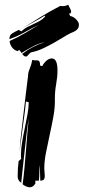

<svg xmlns="http://www.w3.org/2000/svg" viewBox="-20 -834 366 815"><path d="M76 -52Q80 -80 83.5 -117.5Q87 -155 90 -193Q93 -231 96 -267.5Q99 -304 102 -331Q97 -304 93 -269Q89 -234 85 -197Q81 -160 77 -123.5Q73 -87 70 -58Q55 -68 55 -85Q55 -105 56 -118.5Q57 -132 59 -150L70 -160Q69 -165 69 -169V-179Q69 -202 74 -231.5Q79 -261 85.5 -291.5Q92 -322 97 -350.5Q102 -379 102 -400L90 -403Q88 -379 84 -348.5Q80 -318 75.5 -285.5Q71 -253 67 -221Q65 -204 63 -189Q65 -217 68 -249Q73 -295 78.5 -340.5Q84 -386 89 -430Q94 -474 99 -511Q99 -526 106.5 -543.5Q114 -561 117 -580Q123 -578 127 -578H134Q144 -578 147 -573.5Q150 -569 150 -561V-556L159 -553Q167 -568 178 -577Q189 -586 200 -586Q224 -586 224 -535Q224 -508 218.5 -477.5Q213 -447 213 -418V-405Q213 -373 206 -335.5Q199 -298 190.5 -259.5Q182 -221 175 -185Q168 -149 168 -119Q168 -112 169 -104Q170 -96 170 -89Q170 -74 164.5 -70.5Q159 -67 151 -67Q151 -80 150 -99Q149 -118 149 -133Q147 -122 147 -103Q147 -84 145 -67H130V-55Q121 -39 106 -39Q99 -39 90 -43Q81 -47 76 -52ZM61 -165Q62 -176 63 -187Q62 -175 61 -165ZM90 -594Q85 -594 81 -597.5Q77 -601 74 -605Q118 -639 170 -655Q144 -650 119 -636.5Q94 -623 71 -609Q69 -613 66.5 -616.5Q64 -620 61 -622L55 -617Q39 -621 30 -634.5Q21 -648 21 -660L25 -662Q51 -673 83.5 -692Q116 -711 144 -728Q114 -714 84.5 -697Q55 -680 20 -668Q20 -685 31.5 -692Q43 -699 59 -707L71 -701Q82 -712 95.5 -719Q109 -726 122.5 -732Q136 -738 148.5 -745Q161 -752 172 -764Q170 -764 170 -768Q147 -753 124 -741Q102 -729 78 -716Q115 -738 151 -761Q188 -784 236 -809Q239 -808 246 -808Q259 -808 270 -814Q272 -807 277 -799Q282 -791 282 -784Q282 -777 273 -776L278 -766Q291 -764 303 -752Q315 -740 315 -729Q315 -715 305.5 -707Q296 -699 279 -693Q265 -686 246.5 -674.5Q228 -663 206.5 -651Q185 -639 161.5 -628Q138 -617 113 -612Q107 -610 101 -602Q95 -594 90 -594Z"/></svg>

Font: Finger Paint
Style: Regular
Weight: 400
Designer: Ralph du Carrois
Foundry: Ralph du Carrois
Version: Version 1.002